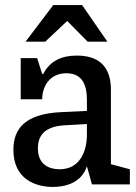

<svg xmlns="http://www.w3.org/2000/svg" viewBox="-20 -730 540 760"><path d="M189 10C233 10 302 -3 324 -72L344 0H494V-60L419 -80V-375C419 -469 369 -510 284 -510C224 -510 178 -489 151 -437H147L127 -500H62V-337H147C147 -386 175 -440 243 -440C306 -440 324 -393 324 -336V-291L220 -286C82 -279 33 -223 33 -137C33 -20 122 10 189 10ZM216 -60C176 -60 130 -77 130 -143C130 -188 151 -229 235 -234L324 -239V-197C324 -132 297 -60 216 -60ZM305 -710H191L81 -565H159L246 -647L327 -565H405Z"/></svg>

Font: Hermeneus One
Style: Regular
Weight: 400
Designer: Rodrigo Fuenzalida, Pablo Impallari
Foundry: Pablo Impallari, Rodrigo Fuenzalida
Version: Version 1.002